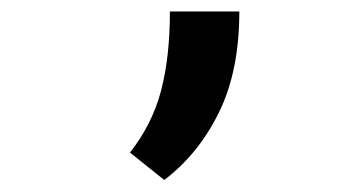

<svg xmlns="http://www.w3.org/2000/svg" viewBox="-20 -158 626 331"><path d="M263.2 152.3 204.1 105Q242.7 55.7 257.8 -2.2Q272.9 -60.1 272.9 -138.2H392.6Q392.6 -35.6 357.4 35.9Q322.3 107.4 263.2 152.3Z"/></svg>

Font: CaskaydiaCove NFP SemiBold
Style: Regular
Weight: 600
Designer: Aaron Bell
Foundry: Saja Typeworks
Version: Version 2111.001; VTT 6.35;Nerd Fonts 3.1.1